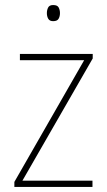

<svg xmlns="http://www.w3.org/2000/svg" viewBox="-20 -742 423 762"><path d="M347 0H37V-20L314 -503H59V-528H348V-510L69 -25H347ZM191 -722Q208 -722 213 -712Q218 -702 218 -690Q218 -677 212.5 -667.5Q207 -658 191 -658Q177 -658 171.5 -667.5Q166 -677 166 -690Q166 -702 171 -712Q176 -722 191 -722Z"/></svg>

Font: Noto Sans Gurmukhi UI SemiCondensed Thin
Style: Regular
Weight: 100
Width: 4
Designer: Jelle Bosma - Monotype Design Team
Foundry: Monotype Imaging Inc.
Version: Version 2.004; ttfautohint (v1.8.4.7-5d5b)